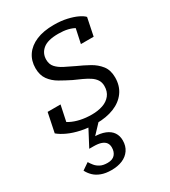

<svg xmlns="http://www.w3.org/2000/svg" viewBox="-196 -645 890 1004"><g transform="rotate(-30 249.0 -142.5)"><path d="M229 11Q180 11 138.5 2Q97 -7 65.5 -21.5Q34 -36 14 -53L38 -169H116L88 -36Q73 -44 67 -53.5Q61 -63 62 -74.5Q63 -86 67 -98Q82 -81 107 -68Q132 -55 164 -48Q196 -41 232 -41Q269 -41 298.5 -51Q328 -61 345.5 -83Q363 -105 363 -138Q363 -160 352.5 -176Q342 -192 323.5 -204Q305 -216 282 -226.5Q259 -237 234 -248Q200 -265 168.5 -283Q137 -301 117 -328.5Q97 -356 97 -398Q97 -443 120 -476.5Q143 -510 186.5 -528.5Q230 -547 293 -547Q336 -547 371 -539Q406 -531 430 -519.5Q454 -508 465 -496L443 -389H366L388 -492Q396 -491 404 -484.5Q412 -478 416.5 -467.5Q421 -457 420 -444Q408 -460 390 -471.5Q372 -483 347 -489Q322 -495 290 -495Q226 -495 197 -471Q168 -447 168 -409Q168 -381 184 -363Q200 -345 227.5 -331Q255 -317 287 -302Q323 -286 356.5 -267.5Q390 -249 412 -221Q434 -193 434 -149Q434 -98 408 -62Q382 -26 336 -7.5Q290 11 229 11ZM176 262Q141 262 115.5 252.5Q90 243 73.5 227Q57 211 47 191L88 163Q95 175 105.5 188Q116 201 133 210Q150 219 177 219Q207 219 221.5 202.5Q236 186 236 160Q236 143 228 131.5Q220 120 202.5 113.5Q185 107 155 107H130L189 -5H256L176 80L179 65Q221 65 249 76.5Q277 88 290.5 108.5Q304 129 304 156Q304 190 287.5 214Q271 238 242.5 250Q214 262 176 262Z"/></g></svg>

Font: Roboto Serif Light
Style: Italic
Weight: 300
Italic angle: -10°
Version: Version 1.007